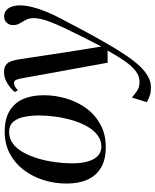

<svg xmlns="http://www.w3.org/2000/svg" viewBox="77 -638 806 1001"><g transform="rotate(-90 480.5 -137.0)"><path d="M295 -516Q359 -516 401.2 -491.8Q443.5 -467.5 464.2 -422Q485 -376.5 485 -312.5Q485 -251.5 467.5 -193.5Q450 -135.5 415.8 -89.2Q381.5 -43 330.8 -16Q280 11 214.5 11Q149.5 11 107.2 -14Q65 -39 44.8 -84.8Q24.5 -130.5 24.5 -193Q24.5 -255 42.5 -313Q60.5 -371 95.5 -417Q130.5 -463 180.8 -489.5Q231 -516 295 -516ZM293 -493Q259 -493 232.5 -473Q206 -453 186.8 -418.5Q167.5 -384 155 -341.5Q142.5 -299 136.2 -253.2Q130 -207.5 130 -165Q130 -114.5 140.5 -80.2Q151 -46 170.5 -29Q190 -12 217 -12Q250.5 -12 277 -32.2Q303.5 -52.5 322.8 -86.8Q342 -121 354.5 -163.2Q367 -205.5 373.2 -250.5Q379.5 -295.5 379.5 -337.5Q379.5 -379 372.2 -414.2Q365 -449.5 346.5 -471.2Q328 -493 293 -493ZM572.5 -430.5Q569 -450.5 563.8 -459Q558.5 -467.5 548.5 -467.5Q539 -467.5 529.8 -462Q520.5 -456.5 510.5 -447L502 -464Q513.5 -478 530 -490.8Q546.5 -503.5 565.8 -511.5Q585 -519.5 606 -519.5Q629 -519.5 642.2 -510Q655.5 -500.5 662 -483Q668.5 -465.5 672 -441.5Q678 -405.5 683.8 -365.2Q689.5 -325 696 -283Q702.5 -241 708.8 -199.5Q715 -158 721.5 -119L739 -12.5L786.5 -104.5Q816 -163.5 835.5 -205Q855 -246.5 866.2 -275.8Q877.5 -305 882.2 -326Q887 -347 887 -364Q887 -388.5 877.8 -405.8Q868.5 -423 859.5 -438Q850.5 -453 850.5 -472Q850.5 -492.5 863.5 -505.8Q876.5 -519 895 -519Q914.5 -519 927.5 -508.2Q940.5 -497.5 947 -478.8Q953.5 -460 953.5 -436Q953.5 -409.5 945.5 -375.5Q937.5 -341.5 921.5 -301.8Q905.5 -262 881 -216.5Q867 -189.5 850.2 -158Q833.5 -126.5 815.2 -92.2Q797 -58 777.2 -23.2Q757.5 11.5 737.5 45.5Q717.5 79.5 696.5 110.5Q668.5 153 640.8 183.5Q613 214 584.5 230.2Q556 246.5 527 246.5Q502 246.5 484.5 241Q467 235.5 449 224.5L473 147Q485.5 158 505.5 172.5Q525.5 187 553.5 187Q585.5 187 612.2 166Q639 145 664.5 107.8Q690 70.5 718 20.5H654.5Z"/></g></svg>

Font: Merriweather 144pt
Style: Italic
Weight: 400
Italic angle: -7.8°
Version: Version 2.101